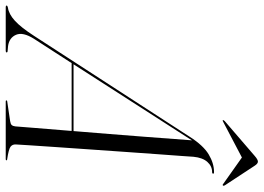

<svg xmlns="http://www.w3.org/2000/svg" viewBox="-192 -756 899 654"><g transform="rotate(90 257.0 -429.5)"><path d="M62.5 -96Q39 -58.5 49 -35.2Q59 -12 87 -8L103.5 -6.5Q109 -6.5 109 -3Q109 0 103.5 0H-45.5Q-50.5 0 -50.5 -3Q-50.5 -6 -43.5 -7.5Q-21.5 -10.5 1.2 -31.2Q24 -52 53 -97L396.5 -627Q426 -673 456.2 -691.2Q486.5 -709.5 516.5 -709.5Q522.5 -709.5 522 -706.5Q522 -703 516.5 -703Q496.5 -703 482 -686.8Q467.5 -670.5 464.5 -639.5Q464.5 -635.5 462 -602.5Q459.5 -569.5 455.8 -518Q452 -466.5 447.8 -405.5Q443.5 -344.5 439.2 -282.5Q435 -220.5 431.2 -167.2Q427.5 -114 425.2 -78.2Q423 -42.5 422.5 -34Q422 -22.5 430.5 -16.2Q439 -10 472.5 -5Q476.5 -5 476.5 -2.5Q476.5 0 472.5 0H276Q272.5 0 272.5 -2.5Q272.5 -4.5 275.5 -5L343 -15Q353 -16.5 356.5 -20.5Q360 -24.5 361 -32.5Q362 -44 366.2 -98Q370.5 -152 376.5 -224.5H145.5ZM400.5 -621.5 149.5 -231H377Q382 -290 387 -353.8Q392 -417.5 396.5 -475Q401 -532.5 404 -575Q407 -617.5 408.5 -634.5Q406.5 -632 400.5 -621.5ZM562 -739.5Q559.5 -738 556 -741.5L467 -804.5L347 -741.5Q341.5 -738 340 -739.5Q338.5 -741.5 343 -746L461.5 -848Q474 -859 481 -859Q488 -859 495 -848L562 -746Q564.5 -741.5 562 -739.5Z"/></g></svg>

Font: Fraunces 144pt S000 Light
Style: Italic
Weight: 300
Italic angle: -16°
Version: Version 1.000; ttfautohint (v1.8.3)